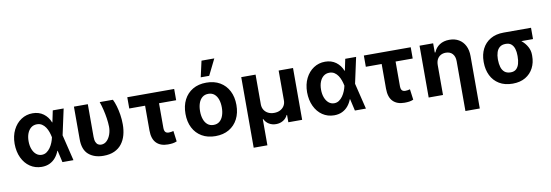

<svg xmlns="http://www.w3.org/2000/svg" viewBox="-67 -1287 5721 1992"><g transform="rotate(-10 2794.0 -291.0)"><path d="M275.6 11.7Q206.9 11 153.7 -25.1Q100.5 -61.3 70.3 -125.3Q40.1 -189.4 39.6 -272.5Q40.1 -355.9 71.6 -418.8Q103 -481.8 156.9 -517.3Q210.7 -552.7 277.5 -552.7Q343.9 -552.7 391.4 -517.8Q438.9 -482.8 461.5 -424.4H507.6L544.9 -274.4L611.5 0H495.3L432.6 -274.4Q427.2 -301.5 417.7 -329.2Q408.1 -356.8 392.6 -380.1Q377.1 -403.3 354.9 -417.9Q332.6 -432.4 302.1 -432.4Q266.2 -432.4 240.4 -412.1Q214.6 -391.7 200.7 -356Q186.9 -320.3 186.9 -273.8Q186.9 -227.1 200.9 -190.3Q214.9 -153.6 240 -132.7Q265 -111.7 297.9 -111.5Q326.3 -111.5 348.8 -126.6Q371.3 -141.7 388.2 -165.8Q405.2 -189.9 416.3 -217.9Q427.3 -245.8 432.6 -271.5L489.8 -545.9H604.3L544.9 -271.5L507.6 -124.2H463.5Q449 -85.5 423.6 -54.8Q398.2 -24 361.6 -6.2Q325 11.7 275.6 11.7Z M712.6 -545.9H858.9V-201.8Q859.1 -166.4 868.1 -146Q877.1 -125.6 891.7 -117.2Q906.4 -108.8 923.3 -108.6Q957.9 -108.8 983 -133.2Q1008.1 -157.6 1021.9 -196.3Q1035.6 -235 1035.4 -277.3Q1034.4 -320.8 1027.4 -367.1Q1020.5 -413.5 1009.4 -459.4Q998.3 -505.4 984.1 -545.9H1123.3Q1138.6 -516.1 1151.4 -472.9Q1164.2 -429.8 1172.1 -379.4Q1180 -329.1 1180 -277.3Q1180 -216.8 1165.6 -164.6Q1151.2 -112.3 1120.8 -73.1Q1090.4 -33.9 1042.6 -12.1Q994.8 9.8 928 9.8Q830.7 9.8 771.4 -41.4Q712.1 -92.6 712.6 -203.1Z M1768.7 -545.9V-427.3H1274.7V-545.9ZM1441.5 -545.9H1588.2V-165.2Q1588.7 -144.1 1594.5 -132.2Q1600.4 -120.3 1611 -115.4Q1621.7 -110.5 1635.8 -110.4Q1652.3 -110.5 1662.6 -112.7Q1672.9 -114.9 1685.1 -117.8L1699.9 -5.7Q1677.5 3.6 1655.9 6.7Q1634.3 9.8 1605.4 9.8Q1527.9 9.8 1484.8 -33.7Q1441.7 -77.2 1441.5 -166.6Z M2107.4 10.5Q2024.6 10.5 1964.4 -24.8Q1904.2 -60.1 1871.7 -123.4Q1839.3 -186.7 1839.3 -270.7Q1839.3 -355.3 1871.7 -418.7Q1904.2 -482.1 1964.4 -517.4Q2024.6 -552.7 2107.4 -552.7Q2190.4 -552.7 2250.6 -517.4Q2310.8 -482.1 2343.4 -418.7Q2376 -355.3 2376 -270.7Q2376 -186.7 2343.4 -123.4Q2310.8 -60.1 2250.6 -24.8Q2190.4 10.5 2107.4 10.5ZM2108 -107.4Q2145.9 -107.4 2171.2 -128.6Q2196.5 -149.8 2209.4 -187Q2222.3 -224.1 2222.3 -271.3Q2222.3 -319.1 2209.4 -356Q2196.5 -392.8 2171.2 -413.8Q2145.9 -434.8 2108 -434.8Q2070 -434.8 2044.4 -413.8Q2018.8 -392.8 2005.9 -356Q1993 -319.1 1993 -271.3Q1993 -224.1 2005.9 -187Q2018.8 -149.8 2044.4 -128.6Q2070 -107.4 2108 -107.4ZM2061.1 -617 2099 -785.9H2233.8L2150.2 -617Z M2475.3 197.7V-545.9H2626.3V-232Q2626.5 -199.5 2641.9 -174.3Q2657.3 -149.1 2684.7 -135.1Q2712 -121.1 2747.8 -121.1Q2784.1 -121.1 2811.5 -135.2Q2838.9 -149.3 2854.3 -174.4Q2869.7 -199.5 2869.4 -232V-545.9H3020.8V0H2875.3V-77.5H2871Q2854.9 -42.2 2821.7 -22.6Q2788.6 -2.9 2747.8 -3.1Q2706.8 -2.9 2674.1 -22.6Q2641.3 -42.2 2624.7 -77.5H2619.8V197.7Z M3356.6 11.7Q3288 11 3234.8 -25.1Q3181.5 -61.3 3151.4 -125.3Q3121.2 -189.4 3120.7 -272.5Q3121.2 -355.9 3152.6 -418.8Q3184.1 -481.8 3237.9 -517.3Q3291.8 -552.7 3358.6 -552.7Q3425 -552.7 3472.5 -517.8Q3519.9 -482.8 3542.6 -424.4H3588.7L3626 -274.4L3692.6 0H3576.4L3513.7 -274.4Q3508.3 -301.5 3498.7 -329.2Q3489.2 -356.8 3473.7 -380.1Q3458.2 -403.3 3435.9 -417.9Q3413.7 -432.4 3383.2 -432.4Q3347.3 -432.4 3321.4 -412.1Q3295.6 -391.7 3281.8 -356Q3268 -320.3 3268 -273.8Q3268 -227.1 3282 -190.3Q3296 -153.6 3321 -132.7Q3346.1 -111.7 3378.9 -111.5Q3407.3 -111.5 3429.8 -126.6Q3452.3 -141.7 3469.3 -165.8Q3486.2 -189.9 3497.3 -217.9Q3508.4 -245.8 3513.7 -271.5L3570.9 -545.9H3685.4L3626 -271.5L3588.7 -124.2H3544.5Q3530.1 -85.5 3504.7 -54.8Q3479.3 -24 3442.7 -6.2Q3406.1 11.7 3356.6 11.7Z M4260.8 -545.9V-427.3H3766.9V-545.9ZM3933.7 -545.9H4080.4V-165.2Q4080.9 -144.1 4086.7 -132.2Q4092.6 -120.3 4103.2 -115.4Q4113.9 -110.5 4128 -110.4Q4144.5 -110.5 4154.8 -112.7Q4165 -114.9 4177.2 -117.8L4192.1 -5.7Q4169.7 3.6 4148.1 6.7Q4126.5 9.8 4097.6 9.8Q4020.1 9.8 3977 -33.7Q3933.9 -77.2 3933.7 -166.6Z M4504.7 -315.2V0H4353.7V-545.9H4497.1V-448.8H4503.7Q4522.5 -497 4565 -524.9Q4607.6 -552.7 4668.2 -552.7Q4725.1 -552.7 4767.3 -527.9Q4809.6 -503.1 4832.9 -457.2Q4856.2 -411.2 4856.2 -347.3V204.1H4704.9V-320.3Q4704.9 -370.2 4679.4 -398.6Q4654 -427 4608 -427.1Q4577.8 -427.1 4554.4 -413.8Q4531 -400.5 4517.9 -375.6Q4504.9 -350.8 4504.7 -315.2Z M4979.7 -258.8V-269.5Q4980 -343.4 5009.7 -401.8Q5039.4 -460.3 5096.8 -494.3Q5154.2 -528.3 5236.7 -528.3Q5248.2 -521.9 5258.8 -505.7Q5269.3 -489.6 5286.4 -472.8Q5303.4 -456 5333.8 -446.5Q5372.6 -433.9 5407.5 -404.7Q5442.4 -375.5 5464.5 -335.3Q5486.6 -295.1 5486.3 -249V-238.3Q5486.6 -168.7 5457.6 -112.4Q5428.6 -56.1 5373.2 -23.1Q5317.8 9.8 5238.1 9.8Q5155.2 9.8 5097.4 -25.5Q5039.6 -60.7 5009.8 -121.5Q4980 -182.3 4979.7 -258.8ZM5129.5 -269.5V-258.8Q5129.8 -217.5 5139.8 -183.5Q5149.8 -149.5 5173.5 -129.4Q5197.3 -109.4 5238.1 -109.4Q5275 -109.4 5296.5 -129.4Q5318 -149.5 5327.4 -183.5Q5336.8 -217.5 5336.5 -258.8V-269.5Q5336.8 -307.5 5327.3 -339.3Q5317.8 -371.1 5296 -390.3Q5274.3 -409.5 5236.7 -409.2Q5197.5 -409.5 5173.8 -390.3Q5150.2 -371.1 5140 -339.3Q5129.8 -307.5 5129.5 -269.5ZM5525 -528.3V-409.2H5236.7V-528.3Z"/></g></svg>

Font: GitLab Sans
Style: Regular
Weight: 400
Designer: Rasmus Andersson
Foundry: Modifications by GitLab B.V., manufactured by rsms
Version: Version 4.000;git-c8fb6b7